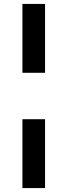

<svg xmlns="http://www.w3.org/2000/svg" viewBox="-20 -762 343 976"><path d="M94 -742H209V-392H94ZM94 -156H209V194H94Z"/></svg>

Font: APTA Sans SemiBold
Style: Bold
Weight: 600
Version: Version 7.200